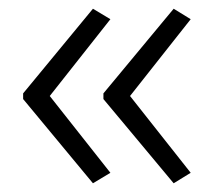

<svg xmlns="http://www.w3.org/2000/svg" viewBox="-20 -492 489 440"><path d="M33 -278 193 -472 233 -448 94 -272 233 -96 193 -72 33 -265ZM217 -278 378 -472 417 -448 278 -272 417 -96 378 -72 217 -265Z"/></svg>

Font: Noto Sans Cherokee Light
Style: Regular
Weight: 300
Designer: Monotype Design Team
Foundry: Monotype Imaging Inc.
Version: Version 2.001; ttfautohint (v1.8.4.7-5d5b)